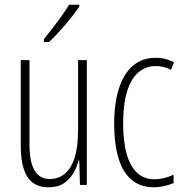

<svg xmlns="http://www.w3.org/2000/svg" viewBox="-20 -784 778 814"><path d="M348 -529V0H319L316 -104H313Q306 -75 290.5 -49Q275 -23 250 -6.5Q225 10 185 10Q145 10 119 -9.5Q93 -29 80.5 -68Q68 -107 68 -165V-529H105V-174Q105 -96 127 -60.5Q149 -25 190 -25Q228 -25 255 -47.5Q282 -70 296.5 -116Q311 -162 311 -233V-529ZM316 -756Q305 -739 289 -718.5Q273 -698 255 -677Q237 -656 220 -638Q203 -620 188 -606H166V-618Q188 -645 206 -668.5Q224 -692 240.5 -715Q257 -738 273 -764H316Z M632 10Q575 10 537.5 -22Q500 -54 482 -114.5Q464 -175 464 -258Q464 -349 485 -411.5Q506 -474 545 -506.5Q584 -539 639 -539Q662 -539 681.5 -534Q701 -529 718 -520L705 -488Q690 -496 674 -500Q658 -504 641 -504Q598 -504 566.5 -477Q535 -450 518.5 -395.5Q502 -341 502 -259Q502 -188 516 -135Q530 -82 559.5 -53Q589 -24 636 -24Q656 -24 676 -29Q696 -34 716 -43V-8Q699 0 675.5 5Q652 10 632 10Z"/></svg>

Font: Noto Sans Khmer ExtraCondensed ExtraLight
Style: Regular
Weight: 250
Width: 2
Designer: Danh Hong and the Monotype Design Team
Foundry: Monotype Imaging Inc.
Version: Version 2.004